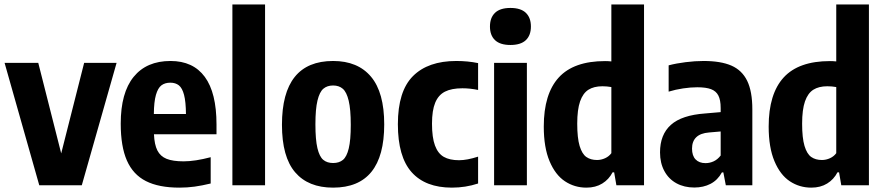

<svg xmlns="http://www.w3.org/2000/svg" viewBox="-22 -828 3952 858"><path d="M354 -547H499L343.5 0H153.5L-1.5 -547H149L251.5 -142.5Z M945.5 -228H666Q668 -182 681.2 -155.8Q694.5 -129.5 722.5 -118.2Q750.5 -107 798.5 -107Q849.5 -107 919.5 -125.5V-8Q880.5 1.5 847.5 6Q814.5 10.5 780 10.5Q687.5 10.5 630 -18.8Q572.5 -48 545 -110.8Q517.5 -173.5 517.5 -275.5Q517.5 -413.5 575.2 -484.5Q633 -555.5 740 -555.5Q841 -555.5 893.2 -484.5Q945.5 -413.5 945.5 -271.5ZM665.5 -318.5H809Q808.5 -373.5 800.5 -404Q792.5 -434.5 777.5 -446.5Q762.5 -458.5 739 -458.5Q715 -458.5 699.2 -446.5Q683.5 -434.5 674.8 -403.8Q666 -373 665.5 -318.5Z M1016.5 0V-808H1162.5V0Z M1238 -270.5Q1238 -555.5 1466.5 -555.5Q1577 -555.5 1636 -485.2Q1695 -415 1695 -272Q1695 10.5 1466.5 10.5Q1355.5 10.5 1296.8 -58.2Q1238 -127 1238 -270.5ZM1545.5 -270Q1545.5 -339.5 1536.2 -378Q1527 -416.5 1510 -431.2Q1493 -446 1466.5 -446Q1440 -446 1423 -431.5Q1406 -417 1396.8 -379Q1387.5 -341 1387.5 -272.5Q1387.5 -203.5 1396.5 -165.8Q1405.5 -128 1422.5 -113.8Q1439.5 -99.5 1466.5 -99.5Q1493.5 -99.5 1510.5 -113.5Q1527.5 -127.5 1536.5 -164.8Q1545.5 -202 1545.5 -270Z M1756 -273Q1756 -420.5 1823.5 -488Q1891 -555.5 2017 -555.5Q2068.5 -555.5 2114.5 -546V-426Q2078.5 -433.5 2044.5 -433.5Q1996 -433.5 1966.5 -418.5Q1937 -403.5 1922.8 -369Q1908.5 -334.5 1908.5 -275.5Q1908.5 -213.5 1921.8 -177.8Q1935 -142 1961.2 -127Q1987.5 -112 2029.5 -112Q2065 -112 2114.5 -128V-8Q2058.5 10.5 1997.5 10.5Q1879 10.5 1817.5 -58.5Q1756 -127.5 1756 -273Z M2186 0V-547H2332.5V0ZM2167.5 -709.5Q2167.5 -749 2190.2 -770.8Q2213 -792.5 2259 -792.5Q2305 -792.5 2327.8 -770.8Q2350.5 -749 2350.5 -709.5Q2350.5 -670 2327.8 -648.5Q2305 -627 2259 -627Q2213 -627 2190.2 -648.5Q2167.5 -670 2167.5 -709.5Z M2408 -262.5Q2408 -408.5 2475 -481.8Q2542 -555 2682 -555Q2696.5 -555 2710 -553.5V-808H2856V0H2732.5L2722.5 -58H2715.5Q2699 -26 2669.2 -7.8Q2639.5 10.5 2598.5 10.5Q2545.5 10.5 2502.5 -18Q2459.5 -46.5 2433.8 -107.8Q2408 -169 2408 -262.5ZM2710 -143.5V-439Q2690 -442.5 2670 -442.5Q2632 -442.5 2607.5 -427Q2583 -411.5 2570.2 -374.8Q2557.5 -338 2557.5 -275.5Q2557.5 -211.5 2568.2 -175.8Q2579 -140 2598.2 -126.5Q2617.5 -113 2646 -113Q2664.5 -113 2682 -121Q2699.5 -129 2710 -143.5Z M3340 -339V0H3221.5L3210.5 -57.5H3204Q3185 -23 3153.2 -6.5Q3121.5 10 3080.5 10Q3035.5 10 3000.8 -9Q2966 -28 2946.8 -63.8Q2927.5 -99.5 2927.5 -147Q2927.5 -226.5 2976 -270Q3024.5 -313.5 3129.5 -321L3198.5 -327V-345.5Q3198.5 -381 3188.2 -401Q3178 -421 3155.5 -429.5Q3133 -438 3094 -438Q3064.5 -438 3030.8 -433Q2997 -428 2966 -418.5V-536Q3000 -545 3042 -550.2Q3084 -555.5 3122 -555.5Q3199 -555.5 3246.5 -534.8Q3294 -514 3317 -466.8Q3340 -419.5 3340 -339ZM3198.5 -133V-240.5L3146.5 -236Q3108.5 -233 3089.5 -214.8Q3070.5 -196.5 3070.5 -164Q3070.5 -132 3086.5 -115.5Q3102.5 -99 3131 -99Q3149.5 -99 3167 -107Q3184.5 -115 3198.5 -133Z M3413 -262.5Q3413 -408.5 3480 -481.8Q3547 -555 3687 -555Q3701.5 -555 3715 -553.5V-808H3861V0H3737.5L3727.5 -58H3720.5Q3704 -26 3674.2 -7.8Q3644.5 10.5 3603.5 10.5Q3550.5 10.5 3507.5 -18Q3464.5 -46.5 3438.8 -107.8Q3413 -169 3413 -262.5ZM3715 -143.5V-439Q3695 -442.5 3675 -442.5Q3637 -442.5 3612.5 -427Q3588 -411.5 3575.2 -374.8Q3562.5 -338 3562.5 -275.5Q3562.5 -211.5 3573.2 -175.8Q3584 -140 3603.2 -126.5Q3622.5 -113 3651 -113Q3669.5 -113 3687 -121Q3704.5 -129 3715 -143.5Z"/></svg>

Font: Encode Sans Condensed
Style: Bold
Weight: 700
Width: 3
Designer: Multiple Designers
Foundry: Impallari Type
Version: Version 2.000